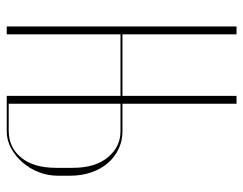

<svg xmlns="http://www.w3.org/2000/svg" viewBox="-98 -642 739 584"><g transform="rotate(90 272.0 -349.5)"><path d="M84 -699V-352H271V-699H295V-352H379Q408 -352 433 -340Q458 -328 476 -307Q494 -286 504 -256.5Q514 -227 514 -192V-156Q514 -125 503 -97Q492 -69 473 -47.5Q454 -26 430 -13Q406 0 379 0H271V-346H84V0H60V-699ZM490 -201Q490 -269 458 -307.5Q426 -346 379 -346H295V-6H377Q428 -6 459 -44Q490 -82 490 -150Z"/></g></svg>

Font: Moniqa Thin Display
Style: Regular
Weight: 100
Designer: Rajesh Rajput
Foundry: Rajesh Rajput
Version: Version 1.000